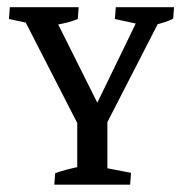

<svg xmlns="http://www.w3.org/2000/svg" viewBox="-20 -503 502 523"><path d="M192.9 -163.1 44.9 -451.7 68.4 -437.5 4.4 -451.2 6.8 -483.4H194.3L191.9 -451.2Q168.9 -441.4 129.4 -434.6L133.3 -446.8L258.3 -196.8L270 -165.5ZM217.3 -166 356 -451.7 358.4 -437 293 -451.2 295.4 -483.4H454.1L451.7 -452.1Q439.5 -445.8 424.3 -441.2Q409.2 -436.5 393.1 -433.6L417 -451.7L270 -165.5ZM190.4 -7.3V-197.3H272.5V-7.3ZM127.9 0 130.4 -31.2Q145 -36.6 163.1 -41.3Q181.2 -45.9 200.2 -49.8L190.4 -13.7V-82H272.5V-13.7L263.2 -46.4L336.9 -32.2L334.5 0Z"/></svg>

Font: Markazi Text
Style: Regular
Weight: 400
Designer: Borna Izadpanah (Arabic designer), Fiona Ross (Arabic design director) and Florian Runge (Latin designer)
Foundry: Borna Izadpanah and Florian Runge
Version: Version 1.000